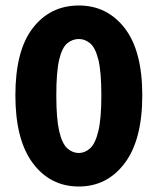

<svg xmlns="http://www.w3.org/2000/svg" viewBox="-20 -667 573 699"><path d="M267 12Q163 12 99.5 -73Q36 -158 36 -320Q36 -483 99.5 -565Q163 -647 267 -647Q370 -647 434 -564.5Q498 -482 498 -320Q498 -158 434 -73Q370 12 267 12ZM267 -110Q289 -110 308 -127Q327 -144 338 -189.5Q349 -235 349 -320Q349 -406 338 -450Q327 -494 308 -509.5Q289 -525 267 -525Q244 -525 225 -509.5Q206 -494 195.5 -450Q185 -406 185 -320Q185 -235 195.5 -189.5Q206 -144 225 -127Q244 -110 267 -110Z"/></svg>

Font: Mada ExtraBold
Style: Regular
Weight: 800
Designer: Khaled Hosny
Version: Version 1.5